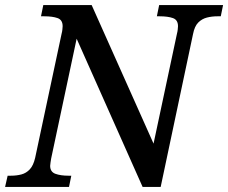

<svg xmlns="http://www.w3.org/2000/svg" viewBox="-41 -734 896 754"><path d="M-21 0 -11 -44H2Q24 -44 43 -49Q62 -54 76 -69Q90 -84 97 -114L201 -602Q203 -609 204 -618Q205 -627 205 -631Q205 -656 185 -663Q165 -670 133 -670H120L129 -714H319L562 -170L654 -602Q656 -609 657 -618Q658 -627 658 -631Q658 -656 638 -663Q618 -670 586 -670H575L584 -714H835L826 -670H813Q791 -670 771.5 -665Q752 -660 737.5 -645.5Q723 -631 717 -600L590 0H519L260 -582L160 -112Q159 -105 157.5 -96.5Q156 -88 156 -83Q156 -59 176.5 -51.5Q197 -44 228 -44H239L230 0Z"/></svg>

Font: ET Text
Style: Italic
Weight: 470
Italic angle: -12°
Designer: Monotype Design Team
Foundry: Monotype Imaging Inc.
Version: Version 2.009